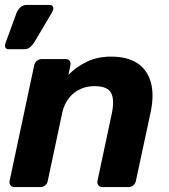

<svg xmlns="http://www.w3.org/2000/svg" viewBox="-34 -760 687 780"><path d="M1 -560Q-8 -560 -11.5 -566Q-15 -572 -13 -581L33 -707Q38 -720 48.5 -730Q59 -740 75 -740H168Q176 -740 180 -734.5Q184 -729 182 -721Q181 -719 180 -715.5Q179 -712 177 -709L104 -586Q97 -576 88 -568Q79 -560 63 -560ZM25 0Q15 0 9 -7Q3 -14 5 -25L105 -495Q107 -506 116 -513Q125 -520 135 -520H233Q244 -520 249 -513Q254 -506 252 -495L244 -456Q275 -488 318.5 -509Q362 -530 417 -530Q483 -530 523.5 -503.5Q564 -477 578.5 -426.5Q593 -376 578 -304L518 -25Q516 -14 507.5 -7Q499 0 488 0H382Q372 0 366 -7Q360 -14 362 -25L420 -298Q432 -354 417.5 -382Q403 -410 351 -410Q300 -410 264.5 -380.5Q229 -351 218 -298L160 -25Q158 -14 149.5 -7Q141 0 131 0Z"/></svg>

Font: Rubik SemiBold
Style: Italic
Weight: 600
Italic angle: -12°
Designer: Hubert and Fischer
Foundry: Hubert and Fischer
Version: Version 2.300;gftools[0.9.30]